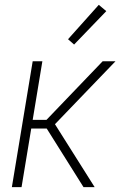

<svg xmlns="http://www.w3.org/2000/svg" viewBox="-20 -773 540 793"><path d="M29 0 115 -520H155L115 -278H172L404 -520H457L207 -260L371 0H325L173 -242H109L69 0ZM286 -589 261 -611 388 -753 419 -727Z"/></svg>

Font: Iosevka Term Curly Extralight
Style: Italic
Weight: 200
Italic angle: -9°
Designer: Belleve Invis
Foundry: Belleve Invis
Version: Version 32.3.0